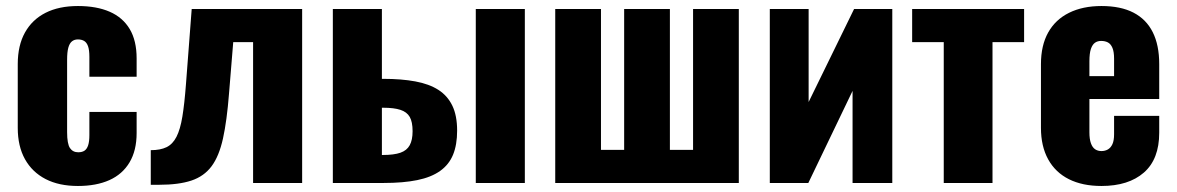

<svg xmlns="http://www.w3.org/2000/svg" viewBox="-20 -608 3910 638"><path d="M239 10Q176 10 131.5 -13Q87 -36 63 -79Q39 -122 39 -183V-395Q39 -457 63 -500Q87 -543 131.5 -565.5Q176 -588 239 -588Q301 -588 344.5 -569Q388 -550 411 -511.5Q434 -473 434 -414V-353H277V-419Q277 -442 272.5 -454.5Q268 -467 259.5 -472Q251 -477 239 -477Q227 -477 219 -470.5Q211 -464 207 -449.5Q203 -435 203 -409V-169Q203 -130 212.5 -116Q222 -102 240 -102Q253 -102 261 -107.5Q269 -113 273 -125.5Q277 -138 277 -159V-236H434V-166Q434 -108 410.5 -68.5Q387 -29 343.5 -9.5Q300 10 239 10Z M481 6V-109Q513 -109 533.5 -119Q554 -129 566.5 -153.5Q579 -178 586 -220.5Q593 -263 598 -329L617 -578H984V0H821V-468H755L741 -297Q734 -207 721 -148Q708 -89 683 -55.5Q658 -22 616 -8Q574 6 509 6Z M1086 0V-578H1249V-346Q1250 -346 1250.5 -346Q1251 -346 1252 -346Q1253 -346 1254 -346Q1314 -346 1360 -337.5Q1406 -329 1436.5 -309.5Q1467 -290 1483 -257Q1499 -224 1499 -174Q1499 -127 1485.5 -94Q1472 -61 1442.5 -40Q1413 -19 1366.5 -9.5Q1320 0 1255 0ZM1249 -93H1252Q1289 -93 1310.5 -100.5Q1332 -108 1341.5 -125.5Q1351 -143 1351 -172Q1351 -203 1341.5 -219.5Q1332 -236 1310.5 -243Q1289 -250 1254 -250Q1253 -250 1251.5 -250Q1250 -250 1249 -250ZM1561 0V-578H1724V0Z M1825 0V-578H1977V-110H2054V-578H2206V-110H2283V-578H2435V0Z M2538 0V-578H2667V-269L2818 -578H2945V0H2813V-306L2666 0Z M3116 0V-468H3011V-578H3383V-468H3278V0Z M3640 10Q3577 10 3532 -12.5Q3487 -35 3463 -78.5Q3439 -122 3439 -183V-395Q3439 -457 3463 -500Q3487 -543 3532.5 -565.5Q3578 -588 3640 -588Q3704 -588 3746.5 -566Q3789 -544 3810.5 -501Q3832 -458 3832 -395V-279H3600V-168Q3600 -146 3605 -132Q3610 -118 3619 -112Q3628 -106 3640 -106Q3652 -106 3661.5 -111.5Q3671 -117 3676.5 -129Q3682 -141 3682 -162V-223H3832V-167Q3832 -79 3781 -34.5Q3730 10 3640 10ZM3600 -355H3682V-413Q3682 -436 3676.5 -449Q3671 -462 3661.5 -467Q3652 -472 3639 -472Q3627 -472 3618.5 -466Q3610 -460 3605 -445.5Q3600 -431 3600 -404Z"/></svg>

Font: Oswald
Style: Bold
Weight: 700
Designer: Vernon Adams
Foundry: Vernon Adams
Version: Version 4.103;gftools[0.9.33.dev8+g029e19f]